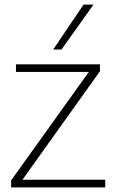

<svg xmlns="http://www.w3.org/2000/svg" viewBox="-20 -810 497 830"><path d="M28 0V-30L364 -499H49V-532H412V-502L77 -33H435V0ZM210 -596 341 -790H384L246 -596Z"/></svg>

Font: Georama ExtraCondensed Thin ExtraLight
Style: Regular
Weight: 250
Version: Version 1.001